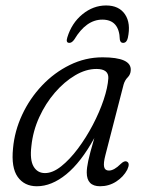

<svg xmlns="http://www.w3.org/2000/svg" viewBox="-20 -656 522 685"><path d="M356 -102.5Q348.5 -73.5 351.5 -60.5Q354.5 -47.5 368.5 -47.5Q387 -47.5 410.5 -71Q424 -84 432.5 -79.5Q445 -74 434 -50.5Q420.5 -25 394.5 -8.2Q368.5 8.5 337 8.5Q289.5 8.5 289.5 -40.5Q289.5 -57 294.8 -82Q300 -107 316.5 -163.5Q269 -77 216.5 -34.2Q164 8.5 111.5 8.5Q67 8.5 43.2 -24.8Q19.5 -58 26.5 -127Q32 -188.5 59 -246.5Q86 -304.5 129.8 -350.8Q173.5 -397 229 -424.2Q284.5 -451.5 346 -451.5Q448.5 -451.5 446.5 -406Q446 -390.5 435.8 -380.2Q425.5 -370 421 -354.5ZM92 -135Q86 -85.5 99.8 -62Q113.5 -38.5 140.5 -38.5Q168 -38.5 198.2 -62.5Q228.5 -86.5 257.8 -125.5Q287 -164.5 311 -210.2Q335 -256 349.8 -300Q364.5 -344 366.5 -377Q368 -410 324 -410Q286.5 -410 248 -387.2Q209.5 -364.5 176 -325.8Q142.5 -287 120 -237.8Q97.5 -188.5 92 -135ZM345 -586Q287.5 -586 245 -515Q236.5 -503 227.5 -503Q214 -503 220 -522Q235.5 -573.5 274 -605Q312.5 -636.5 358.5 -636.5Q404.5 -636.5 426 -604.8Q447.5 -573 436 -520.5Q432 -503 419 -503Q409.5 -503 407.5 -515Q405.5 -586 345 -586Z"/></svg>

Font: Fraunces 72pt SuperSoft Light
Style: Italic
Weight: 300
Italic angle: -16°
Version: Version 1.000;[b76b70a41]